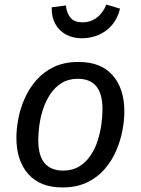

<svg xmlns="http://www.w3.org/2000/svg" viewBox="-20 -811 618 843"><path d="M254 12Q156 12 104 -47Q52 -106 52 -206Q52 -245 60.5 -290Q69 -335 88.5 -379Q108 -423 140 -459.5Q172 -496 217.5 -517.5Q263 -539 325 -539Q423 -539 474.5 -480.5Q526 -422 526 -321Q526 -283 517.5 -238Q509 -193 490 -149Q471 -105 439.5 -68.5Q408 -32 362 -10Q316 12 254 12ZM257 -62Q298 -62 327.5 -80Q357 -98 377 -127.5Q397 -157 408.5 -192.5Q420 -228 425 -264.5Q430 -301 430 -331Q430 -400 402.5 -432.5Q375 -465 322 -465Q281 -465 251.5 -447Q222 -429 202 -399.5Q182 -370 170 -334.5Q158 -299 153 -262.5Q148 -226 148 -196Q148 -127 176 -94.5Q204 -62 257 -62ZM340 -643Q300 -643 269.5 -659.5Q239 -676 222.5 -706.5Q206 -737 207 -779L269 -787Q274 -750 291 -731.5Q308 -713 342 -713Q378 -713 405 -733.5Q432 -754 447 -791L507 -773Q497 -731 472.5 -702Q448 -673 413.5 -658Q379 -643 340 -643Z"/></svg>

Font: Fira Sans Variable
Style: Italic
Weight: 397
Italic angle: -8°
Designer: Carrois Corporate & Edenspiekermann AG
Foundry: Carrois Corporate GbR & Edenspiekermann AG
Version: Version 4.202